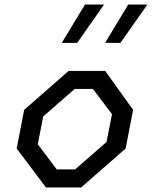

<svg xmlns="http://www.w3.org/2000/svg" viewBox="-20 -826 670 846"><path d="M182.5 0H337.5L533.5 -171.5L566.5 -342L443.5 -513.5H282.5L86.5 -342L53.5 -171.5ZM146.5 -190.5 170.5 -313 309 -434H389.5L473.5 -323L449.5 -200.5L311 -79.5H230ZM252 -637H320L438.5 -806H354.5ZM443 -637H510.5L629.5 -806H545Z"/></svg>

Font: Monaspace Krypton
Style: Italic
Weight: 400
Italic angle: -11°
Designer: Riley Cran & the Lettermatic Team
Foundry: Lettermatic
Version: Version 1.101 (Monaspace Krypton)